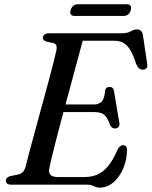

<svg xmlns="http://www.w3.org/2000/svg" viewBox="-20 -854 702 888"><path d="M233.5 -370.7H414.3Q437.3 -370.7 450.6 -384.4Q463.8 -398 466.3 -437.1Q468.8 -444.7 473.8 -448.4Q478.7 -452 485.4 -452Q495.4 -452 500.8 -447Q506.1 -441.9 507.2 -433.2L531.8 -287.1Q534.4 -273.3 528.5 -266.8Q522.5 -260.4 513 -259.9Q504.4 -259.6 498.6 -263.8Q492.8 -268.1 489.1 -275.7Q477.2 -311 461.6 -323.3Q446 -335.6 416.9 -335.6H222.8ZM381.8 0H30.6Q17.3 0 12.1 -5.4Q7 -10.7 7 -18.4Q7 -26 12.7 -31.7Q18.5 -37.3 27.7 -39.6L61.6 -46.3Q76 -49.4 84.2 -57.2Q92.5 -65 98.1 -81.9Q101.5 -97.2 109.8 -128.7Q118.2 -160.2 129.6 -202.3Q141 -244.3 154.1 -292.3Q167.3 -340.2 180.4 -388.7Q193.6 -437.3 205.6 -481.7Q217.6 -526.1 226.4 -561.1Q235.3 -596.2 239.7 -616.6Q244 -633.6 240.7 -642.9Q237.5 -652.3 227.2 -654.6L196.6 -661.2Q188.9 -663.4 183.7 -667.6Q178.6 -671.9 178.6 -679.2Q178.6 -688.7 185.8 -694.3Q193.1 -700 206.5 -700H543.5Q568.4 -700 584.3 -708.9Q600.1 -717.9 614.2 -717.9Q635.7 -717.9 640.7 -693.3L660.6 -560.2Q663.3 -547.2 658.3 -540.1Q653.2 -533 643.5 -532Q632.2 -531 624.4 -536.9Q616.5 -542.8 609.9 -558.1Q595.9 -601.5 581.3 -624.6Q566.7 -647.7 549.2 -656.6Q531.7 -665.5 508.5 -665.5H362.5Q355.2 -637.8 344.1 -596.7Q332.9 -555.7 319.7 -506.5Q306.4 -457.3 292.2 -404.8Q277.9 -352.2 264.3 -301.3Q250.7 -250.4 239.3 -206Q227.9 -161.6 219.9 -128.5Q211.8 -95.4 208.7 -79.1Q205.4 -64.9 208.2 -55Q211 -45 221.2 -40.1Q231.3 -35.1 249.4 -35.1H369.3Q404.7 -35.1 432 -47.4Q459.2 -59.7 481.6 -87.8Q503.9 -115.8 524 -162.8Q534.3 -182.3 549 -182.3Q567.9 -182.3 567.5 -159Q566.7 -124.1 556.5 -92.9Q546.2 -61.6 529.1 -37.6Q512 -13.6 489.7 0.1Q467.4 13.8 442.5 13.8Q427.3 13.8 414.2 6.9Q401.1 0 381.8 0ZM306.5 -807Q310.5 -820.6 319.2 -827.4Q327.9 -834.2 340.1 -834.2H566.7Q578.9 -834.2 583.7 -827.5Q588.5 -820.8 584.8 -807.2Q581 -793.6 572.5 -787Q563.9 -780.3 551.4 -780.3H324.8Q312.6 -780.3 307.8 -787Q303 -793.6 306.5 -807Z"/></svg>

Font: Fraunces
Style: Italic
Weight: 900
Italic angle: -16°
Version: Version 1.000;[0bf87f6ff]